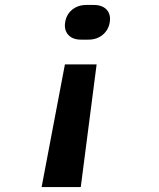

<svg xmlns="http://www.w3.org/2000/svg" viewBox="-20 -575 640 775"><path d="M307 -415Q273 -415 255.5 -434.5Q238 -454 243 -485Q248 -517 271.5 -536Q295 -555 329 -555H358Q393 -555 410.5 -536Q428 -517 423 -485Q418 -454 394.5 -434.5Q371 -415 337 -415ZM148 180 242 -315H370L306 180Z"/></svg>

Font: JetBrains Mono NL ExtraBold
Style: Italic
Weight: 800
Italic angle: -9°
Monospace: yes
Designer: Philipp Nurullin, Konstantin Bulenkov
Foundry: JetBrains
Version: Version 2.305; ttfautohint (v1.8.4.7-5d5b)